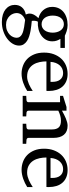

<svg xmlns="http://www.w3.org/2000/svg" viewBox="654 -1188 763 2112"><g transform="rotate(90 1036.0 -132.5)"><path d="M396 66.9Q396 46.4 385.7 32Q375.5 17.6 358.6 8.3Q341.8 -1 320.6 -6.6Q299.3 -12.2 277.6 -15.9Q255.9 -19.5 235.6 -21.7Q215.3 -23.9 200.2 -26.9Q178.2 -19 163.6 -8.1Q148.9 2.9 140.1 15.6Q131.3 28.3 127.7 41.5Q124 54.7 124 66.9Q124 85 131.8 105.5Q139.6 126 155.8 143.1Q171.9 160.2 196.5 171.6Q221.2 183.1 254.9 183.1Q290.5 183.1 317.1 171.6Q343.8 160.2 361.3 143.1Q378.9 126 387.5 105.5Q396 85 396 66.9ZM339.8 -331.1Q339.8 -354.5 333.7 -376.7Q327.6 -398.9 315.9 -415.8Q304.2 -432.6 286.9 -442.9Q269.5 -453.1 247.1 -453.1Q226.1 -453.1 208.5 -444.8Q190.9 -436.5 178.5 -420.7Q166 -404.8 158.9 -381.8Q151.9 -358.9 151.9 -330.1Q151.9 -305.2 158 -283Q164.1 -260.7 176 -244.1Q188 -227.5 205.8 -217.8Q223.6 -208 247.1 -208Q269.5 -208 286.9 -217.8Q304.2 -227.5 315.9 -244.1Q327.6 -260.7 333.7 -283.2Q339.8 -305.7 339.8 -331.1ZM408.2 -415Q419.4 -397 427.2 -375.7Q435.1 -354.5 435.1 -325.2Q435.1 -285.6 417 -254.9Q398.9 -224.1 368.9 -203.6Q338.9 -183.1 300 -173.6Q261.2 -164.1 219.2 -167Q213.4 -157.2 211.2 -146Q209 -134.8 208.7 -125Q208.5 -115.2 209.5 -108.2Q210.4 -101.1 210.9 -100.1Q233.4 -97.7 262.2 -94.7Q291 -91.8 321 -86.2Q351.1 -80.6 380.1 -71.3Q409.2 -62 431.6 -47.1Q454.1 -32.2 468 -11Q481.9 10.3 481.9 40Q481.9 75.7 461.7 109.6Q441.4 143.6 406.2 170.2Q371.1 196.8 323.7 212.9Q276.4 229 222.2 229Q177.2 229 142.3 218.3Q107.4 207.5 83.5 188.5Q59.6 169.4 46.9 143.3Q34.2 117.2 34.2 86.9Q34.2 64.9 40.5 45.2Q46.9 25.4 60.1 9.5Q73.2 -6.3 93 -17.8Q112.8 -29.3 140.1 -34.2Q137.2 -42 135.3 -47.1Q133.3 -52.2 132.1 -56.9Q130.9 -61.5 130.4 -66.7Q129.9 -71.8 129.9 -80.1Q129.9 -99.6 141.8 -123.3Q153.8 -147 180.2 -173.8Q155.3 -179.7 132.8 -192.4Q110.4 -205.1 93.3 -224.4Q76.2 -243.7 66.2 -268.8Q56.2 -293.9 56.2 -324.2Q56.2 -363.8 70.8 -395.3Q85.4 -426.8 111.8 -448.7Q138.2 -470.7 175 -482.4Q211.9 -494.1 256.8 -494.1Q274.4 -494.1 291.3 -491.2Q308.1 -488.3 323 -483.6Q337.9 -479 350.6 -473.6Q363.3 -468.3 373 -463.9H507.8V-415Z M981 -49.8Q960 -36.6 937.3 -25.4Q914.6 -14.2 890.4 -5.9Q866.2 2.4 841.3 7.3Q816.4 12.2 791 12.2Q745.6 12.2 703.6 -3.2Q661.6 -18.6 629.6 -49.3Q597.7 -80.1 578.4 -126.7Q559.1 -173.3 559.1 -235.8Q559.1 -294.4 576.7 -342Q594.2 -389.6 625.5 -423.6Q656.7 -457.5 699.7 -475.8Q742.7 -494.1 793.9 -494.1Q840.3 -494.1 875.5 -478.8Q910.6 -463.4 934.1 -436.3Q957.5 -409.2 969.2 -371.3Q981 -333.5 981 -289.1V-275.9Q981 -268.1 980 -261.2H655.8Q655.8 -223.1 663.8 -185.1Q671.9 -147 690.9 -116.7Q710 -86.4 742.2 -67.6Q774.4 -48.8 822.8 -48.8Q844.2 -48.8 865.2 -54.4Q886.2 -60.1 906.5 -68.8Q926.8 -77.6 945.3 -88.6Q963.9 -99.6 981 -110.8ZM880.9 -328.1Q880.9 -353 875 -374.3Q869.1 -395.5 857.2 -411.1Q845.2 -426.8 826.9 -435.8Q808.6 -444.8 783.7 -444.8Q758.8 -444.8 737.3 -435.3Q715.8 -425.8 699.5 -407.7Q683.1 -389.6 673.1 -364Q663.1 -338.4 661.1 -306.2H880.9Z M1341.3 0V-39.1L1383.3 -42Q1392.1 -43 1398.2 -48.8Q1404.3 -54.7 1404.3 -64V-324.2Q1404.3 -371.6 1382.3 -396.2Q1360.4 -420.9 1308.1 -420.9Q1279.3 -420.9 1251.5 -412.8Q1223.6 -404.8 1198.2 -392.1V-64Q1198.2 -54.7 1204.1 -48.8Q1210 -43 1219.2 -42L1261.2 -39.1V0H1035.2V-39.1L1084 -42Q1093.3 -43 1099.1 -48.8Q1105 -54.7 1105 -64V-411.1H1035.2V-443.8L1157.2 -481.9H1198.2V-432.1Q1219.2 -443.8 1241 -455.1Q1262.7 -466.3 1284.2 -475.1Q1305.7 -483.9 1325.7 -489Q1345.7 -494.1 1363.3 -494.1Q1428.7 -494.1 1462.9 -453.6Q1497.1 -413.1 1497.1 -339.8V-64Q1497.1 -54.7 1503.2 -48.8Q1509.3 -43 1518.1 -42L1562 -39.1V0Z M2038.1 -49.8Q2017.1 -36.6 1994.4 -25.4Q1971.7 -14.2 1947.5 -5.9Q1923.3 2.4 1898.4 7.3Q1873.5 12.2 1848.1 12.2Q1802.7 12.2 1760.7 -3.2Q1718.8 -18.6 1686.8 -49.3Q1654.8 -80.1 1635.5 -126.7Q1616.2 -173.3 1616.2 -235.8Q1616.2 -294.4 1633.8 -342Q1651.4 -389.6 1682.6 -423.6Q1713.9 -457.5 1756.8 -475.8Q1799.8 -494.1 1851.1 -494.1Q1897.5 -494.1 1932.6 -478.8Q1967.8 -463.4 1991.2 -436.3Q2014.6 -409.2 2026.4 -371.3Q2038.1 -333.5 2038.1 -289.1V-275.9Q2038.1 -268.1 2037.1 -261.2H1712.9Q1712.9 -223.1 1720.9 -185.1Q1729 -147 1748 -116.7Q1767.1 -86.4 1799.3 -67.6Q1831.5 -48.8 1879.9 -48.8Q1901.4 -48.8 1922.4 -54.4Q1943.4 -60.1 1963.6 -68.8Q1983.9 -77.6 2002.4 -88.6Q2021 -99.6 2038.1 -110.8ZM1938 -328.1Q1938 -353 1932.1 -374.3Q1926.3 -395.5 1914.3 -411.1Q1902.3 -426.8 1884 -435.8Q1865.7 -444.8 1840.8 -444.8Q1815.9 -444.8 1794.4 -435.3Q1772.9 -425.8 1756.6 -407.7Q1740.2 -389.6 1730.2 -364Q1720.2 -338.4 1718.3 -306.2H1938Z"/></g></svg>

Font: Charis SIL
Style: Regular
Weight: 400
Foundry: SIL International
Version: Version 4.112